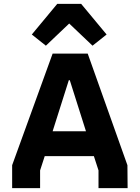

<svg xmlns="http://www.w3.org/2000/svg" viewBox="-20 -976 725 996"><path d="M401 -956H277L145 -797L218 -739L339 -854L460 -739L533 -797ZM43 0H188V-92L212 -166H467L491 -92V0H642L641 -119L435 -698H253L43 -119ZM253 -295 337 -560H342L426 -295Z"/></svg>

Font: Braiins Sans
Style: Bold
Weight: 700
Designer: Mike Abbink, Paul van der Laan, Pieter van Rosmalen, Jiri Chlebus, Lubos Buracinsky
Foundry: Bold Monday, Sudetype
Version: Version 1.000;hotconv 1.0.109;makeotfexe 2.5.65596